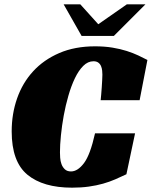

<svg xmlns="http://www.w3.org/2000/svg" viewBox="-20 -859 701 887"><path d="M564 -54Q539 -42 512.5 -30.5Q486 -19 456 -10.5Q426 -2 390.5 3Q355 8 313 8Q179 8 106.5 -52Q34 -112 34 -252Q34 -333 59 -404.5Q84 -476 133 -529.5Q182 -583 254 -614Q326 -645 419 -645Q463 -645 499.5 -639Q536 -633 565.5 -623.5Q595 -614 618.5 -603Q642 -592 661 -582L625 -396H445Q446 -406 447.5 -422Q449 -438 450 -454.5Q451 -471 452 -487Q453 -503 453 -514Q453 -522 452 -532.5Q451 -543 447 -553Q443 -563 434.5 -569.5Q426 -576 412 -576Q386 -576 364.5 -554.5Q343 -533 326 -497.5Q309 -462 296 -417Q283 -372 274.5 -325.5Q266 -279 261.5 -234Q257 -189 257 -155Q257 -145 258 -130Q259 -115 264 -101Q269 -87 279.5 -77Q290 -67 308 -67Q339 -67 368 -105.5Q397 -144 419 -243H604ZM652 -839 506 -693H357L274 -839H351L434 -747L566 -839Z"/></svg>

Font: Racing Sans One
Style: Regular
Weight: 400
Designer: Pablo Impallari, Rodrigo Fuenzalida
Foundry: Pablo Impallari, Rodrigo Fuenzalida
Version: Version 1.001; ttfautohint (v0.8) -G 200 -r 50